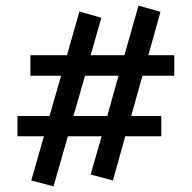

<svg xmlns="http://www.w3.org/2000/svg" viewBox="-20 -600 682 682"><path d="M486 -331 446 -188H553V-116H425L381 41L302 20L341 -116H221L170 62L91 41L136 -116H42V-188H156L197 -331H88V-404H218L262 -559L340 -537L302 -404H422L472 -580L550 -558L507 -404H599V-331ZM401 -331H282L241 -188H361Z"/></svg>

Font: Ysabeau Semibold
Style: Regular
Weight: 600
Designer: Christian Thalmann (Catharsis Fonts)
Version: Version 0.003